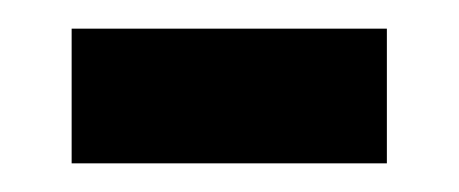

<svg xmlns="http://www.w3.org/2000/svg" viewBox="-20 -358 320 134"><path d="M250 -338V-244H30V-338Z"/></svg>

Font: Ek Mukta SemiBold
Style: Regular
Weight: 600
Designer: Girish Dalvi and Yashodeep Gholap
Foundry: Ek Type
Version: Version 2.538;PS 1.002;hotconv 16.6.51;makeotf.lib2.5.65220;